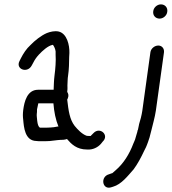

<svg xmlns="http://www.w3.org/2000/svg" viewBox="-20 -690 784 877"><path d="M225 -280H154C104 -280 91 -226 86 -187C84 -170 84 -158 86 -143C89 -110 93 -47 146 -46C152 -45 159 -45 168 -45H187C200 -45 213 -46 226 -48L243 -50C247 -50 251 -51 255 -51C263 -51 275 -51 286 -55C306 -32 330 -7 378 -7C404 -5 427 -17 441 -33L449 -43C481 -73 436 -113 407 -82L397 -72C392 -67 396 -69 388 -69C383 -69 379 -69 375 -70C354 -78 335 -98 321 -115C298 -145 293 -184 287 -235C289 -238 291 -244 292 -249C294 -265 286 -268 287 -272C289 -283 288 -292 288 -300L289 -324C289 -330 290 -338 291 -345C295 -370 296 -407 296 -430L297 -448C298 -484 286 -537 248 -546C230 -550 209 -545 194 -539C168 -528 138 -504 119 -484C101 -468 86 -445 75 -423L69 -411C50 -374 105 -353 125 -391L131 -402C140 -420 148 -430 158 -441C174 -458 199 -481 220 -485H222C228 -477 233 -465 234 -455V-440V-439C236 -414 233 -374 229 -345C226 -321 226 -302 225 -280ZM247 -112H243L226 -109C217 -108 205 -107 196 -107H162C155 -112 152 -122 150 -138C149 -150 147 -162 148 -170C149 -175 149 -180 149 -190C150 -196 153 -209 155 -218H224C227 -179 234 -144 247 -112Z M703 -482C686 -482 669 -468 667 -451L630 -184C627 -164 621 -140 615 -122V-121L610 -97L609 -96C608 -89 606 -84 604 -77L597 -53C595 -47 591 -39 589 -34C571 14 544 57 509 87L493 101C493 101 492 101 489 102L478 106C437 117 447 177 486 166L496 163C535 152 564 113 589 85L590 84C608 60 625 28 638 0L647 -18C650 -24 652 -31 656 -41L664 -65V-66L671 -93C678 -123 687 -152 692 -185L729 -451C731 -468 720 -482 703 -482ZM680 -639C677 -620 690 -605 709 -605C726 -605 742 -619 744 -636C747 -655 734 -670 715 -670C698 -670 682 -656 680 -639Z"/></svg>

Font: PolanStronk
Style: BdIta
Weight: 700
Version: Version 1.0